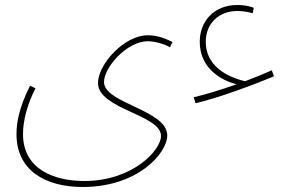

<svg xmlns="http://www.w3.org/2000/svg" viewBox="-20 -518 1168 768"><path d="M762 -105C850 -125 998 -180 1076 -213L1067 -237C1033 -221 996 -207 960 -193C886 -211 803 -255 803 -351C803 -427 859 -474 928 -474C948 -474 971 -471 991 -465L995 -487C973 -495 953 -498 929 -498C837 -498 779 -434 779 -351C779 -241 870 -195 926 -181C863 -158 801 -140 755 -129ZM46 19C46 164 162 230 311 230C532 230 649 94 649 24C649 -79 396 -104 396 -190C396 -249 488 -353 571 -353C601 -353 639 -341 660 -329L670 -350C649 -360 615 -377 571 -377C477 -377 372 -261 372 -186C372 -81 624 -60 624 26C624 82 512 206 317 206C198 206 72 160 72 18C72 -35 89 -101 122 -165L100 -175C54 -83 46 -24 46 19Z"/></svg>

Font: Noto Sans Arabic SemCond Thin
Style: Regular
Weight: 100
Width: 4
Designer: Monotype Design Team, Nadine Chahine, Nizar Qandah and Khaled Hosny
Foundry: Monotype Imaging Inc.
Version: Version 2.012